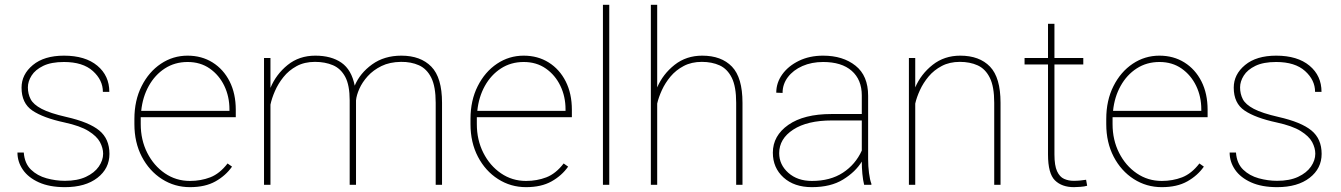

<svg xmlns="http://www.w3.org/2000/svg" viewBox="-20 -770 5588 800"><path d="M409.7 -129.4Q409.7 -153.3 396.5 -178Q383.3 -202.6 348.6 -224.1Q314 -245.6 248.5 -259.8Q160.2 -278.8 115 -309.3Q69.8 -339.8 69.8 -404.8Q69.8 -460 116.9 -499Q164.1 -538.1 246.6 -538.1Q335.4 -538.1 385.5 -496.3Q435.5 -454.6 435.5 -387.2H408.7Q408.7 -436.5 366.9 -474.1Q325.2 -511.7 246.6 -511.7Q193.4 -511.7 160.2 -495.6Q127 -479.5 111.6 -455.1Q96.2 -430.7 96.2 -405.8Q96.2 -378.9 107.7 -356.7Q119.1 -334.5 153.6 -316.4Q188 -298.3 256.3 -282.7Q351.1 -261.2 393.6 -226.3Q436 -191.4 436 -128.9Q436 -67.9 386 -29.1Q335.9 9.8 250.5 9.8Q186.5 9.8 142.3 -10Q98.1 -29.8 75.4 -62.7Q52.7 -95.7 52.7 -134.3H79.1Q82.5 -88.9 109.1 -63.2Q135.7 -37.6 174.1 -27.1Q212.4 -16.6 250.5 -16.6Q302.7 -16.6 338.1 -33.2Q373.5 -49.8 391.6 -75.9Q409.7 -102.1 409.7 -129.4Z M771.5 9.8Q707.5 9.8 654.8 -23.9Q602.1 -57.6 571 -116.9Q540 -176.3 540 -252.9V-274.4Q540 -351.6 570.1 -411.1Q600.1 -470.7 650.4 -504.4Q700.7 -538.1 761.7 -538.1Q820.3 -538.1 865.7 -509.8Q911.1 -481.4 936.8 -430.7Q962.4 -379.9 962.4 -312.5V-281.7H566.4Q566.4 -278.3 566.4 -274.4V-252.9Q566.4 -187 593.5 -133.3Q620.6 -79.6 667 -47.9Q713.4 -16.1 771.5 -16.1Q816.9 -16.1 856.2 -31.2Q895.5 -46.4 928.2 -88.9L946.8 -75.7Q920.4 -38.1 877.7 -14.2Q835 9.8 771.5 9.8ZM761.7 -511.7Q708.5 -511.7 667 -484.9Q625.5 -458 599.9 -411.9Q574.2 -365.7 568.4 -308.1H936V-314.5Q936 -367.7 914.6 -412.4Q893.1 -457 854 -484.4Q814.9 -511.7 761.7 -511.7Z M1463.4 -351.6V0H1437V-351.6Q1437 -415 1418.5 -449.7Q1399.9 -484.4 1367.2 -498.3Q1334.5 -512.2 1292.5 -512.2Q1248.5 -512.2 1215.8 -494.4Q1183.1 -476.6 1160.9 -448.7Q1138.7 -420.9 1125.5 -390.4Q1112.3 -359.9 1106.9 -334V0H1080.1V-528.3H1106.9V-403.8Q1130.4 -460.4 1178.5 -499.3Q1226.6 -538.1 1293.9 -538.1Q1360.4 -538.1 1402.6 -508.8Q1444.8 -479.5 1458 -413.1Q1480 -465.3 1530.5 -501.7Q1581.1 -538.1 1652.3 -538.1Q1732.4 -538.1 1777.1 -492.4Q1821.8 -446.8 1821.8 -341.8V0H1795.4V-341.8Q1795.4 -409.2 1776.9 -446.3Q1758.3 -483.4 1725.6 -498Q1692.9 -512.7 1650.9 -512.2Q1604 -511.7 1569.6 -494.9Q1535.2 -478 1512.2 -452.6Q1489.3 -427.2 1477.3 -400.1Q1465.3 -373 1463.4 -351.6Z M2171.9 9.8Q2107.9 9.8 2055.2 -23.9Q2002.4 -57.6 1971.4 -116.9Q1940.4 -176.3 1940.4 -252.9V-274.4Q1940.4 -351.6 1970.5 -411.1Q2000.5 -470.7 2050.8 -504.4Q2101.1 -538.1 2162.1 -538.1Q2220.7 -538.1 2266.1 -509.8Q2311.5 -481.4 2337.2 -430.7Q2362.8 -379.9 2362.8 -312.5V-281.7H1966.8Q1966.8 -278.3 1966.8 -274.4V-252.9Q1966.8 -187 1993.9 -133.3Q2021 -79.6 2067.4 -47.9Q2113.8 -16.1 2171.9 -16.1Q2217.3 -16.1 2256.6 -31.2Q2295.9 -46.4 2328.6 -88.9L2347.2 -75.7Q2320.8 -38.1 2278.1 -14.2Q2235.4 9.8 2171.9 9.8ZM2162.1 -511.7Q2108.9 -511.7 2067.4 -484.9Q2025.9 -458 2000.2 -411.9Q1974.6 -365.7 1968.8 -308.1H2336.4V-314.5Q2336.4 -367.7 2314.9 -412.4Q2293.5 -457 2254.4 -484.4Q2215.3 -511.7 2162.1 -511.7Z M2518.6 -750V0H2492.2V-750Z M2718.3 -750V-405.8Q2742.2 -461.4 2790.8 -499.8Q2839.4 -538.1 2905.8 -538.1Q2985.8 -538.1 3029.8 -492.4Q3073.7 -446.8 3073.7 -341.8V0H3047.4V-341.8Q3047.4 -409.2 3029.1 -446Q3010.7 -482.9 2978.5 -497.6Q2946.3 -512.2 2904.3 -512.2Q2861.3 -512.2 2828.9 -495.1Q2796.4 -478 2773.9 -451.2Q2751.5 -424.3 2737.8 -394.3Q2724.1 -364.3 2718.3 -338.4V0H2691.9V-750Z M3580.6 0Q3575.7 -19 3573.2 -45.7Q3570.8 -72.3 3570.8 -96.7Q3544.4 -53.7 3492.9 -22Q3441.4 9.8 3362.8 9.8Q3289.1 9.8 3244.6 -30.5Q3200.2 -70.8 3200.2 -133.8Q3200.2 -204.6 3264.9 -249.8Q3329.6 -294.9 3444.3 -294.9H3570.8V-372.1Q3570.8 -438 3528.8 -474.9Q3486.8 -511.7 3409.7 -511.7Q3361.8 -511.7 3323.5 -494.9Q3285.2 -478 3262.9 -448.7Q3240.7 -419.4 3240.7 -382.8L3214.4 -383.8Q3214.4 -425.3 3239.5 -460.2Q3264.6 -495.1 3308.8 -516.6Q3353 -538.1 3409.7 -538.1Q3492.2 -538.1 3544.7 -496.3Q3597.2 -454.6 3597.2 -371.1V-106.4Q3597.2 -78.1 3600.8 -49.3Q3604.5 -20.5 3610.8 -4.4V0ZM3362.8 -16.1Q3439.5 -16.1 3491.9 -50.3Q3544.4 -84.5 3570.8 -142.6V-268.1H3445.8Q3343.8 -268.1 3285.2 -230Q3226.6 -191.9 3226.6 -131.8Q3226.6 -84 3264.6 -50Q3302.7 -16.1 3362.8 -16.1Z M3979.5 -512.2Q3936.5 -512.2 3904.1 -495.1Q3871.6 -478 3849.1 -451.2Q3826.7 -424.3 3813 -394.3Q3799.3 -364.3 3793.5 -338.4V0H3767.1V-528.3H3793.5V-405.8Q3817.4 -461.4 3866 -499.8Q3914.6 -538.1 3981 -538.1Q4061 -538.1 4105 -492.4Q4148.9 -446.8 4148.9 -341.8V0H4122.6V-341.8Q4122.6 -409.2 4104.2 -446Q4085.9 -482.9 4053.7 -497.6Q4021.5 -512.2 3979.5 -512.2Z M4493.7 -528.3V-501.5H4373.5V-126.5Q4373.5 -80.1 4384.5 -56.4Q4395.5 -32.7 4413.8 -24.7Q4432.1 -16.6 4453.1 -16.6Q4468.3 -16.6 4480 -17.8Q4491.7 -19 4505.4 -21L4509.8 3.9Q4499 7.3 4481.9 8.5Q4464.8 9.8 4454.6 9.8Q4404.3 9.8 4375.5 -18.6Q4346.7 -46.9 4346.7 -126.5V-501.5H4249V-528.3H4346.7V-670.9H4373.5V-528.3Z M4820.8 9.8Q4756.8 9.8 4704.1 -23.9Q4651.4 -57.6 4620.4 -116.9Q4589.4 -176.3 4589.4 -252.9V-274.4Q4589.4 -351.6 4619.4 -411.1Q4649.4 -470.7 4699.7 -504.4Q4750 -538.1 4811 -538.1Q4869.6 -538.1 4915 -509.8Q4960.4 -481.4 4986.1 -430.7Q5011.7 -379.9 5011.7 -312.5V-281.7H4615.7Q4615.7 -278.3 4615.7 -274.4V-252.9Q4615.7 -187 4642.8 -133.3Q4669.9 -79.6 4716.3 -47.9Q4762.7 -16.1 4820.8 -16.1Q4866.2 -16.1 4905.5 -31.2Q4944.8 -46.4 4977.5 -88.9L4996.1 -75.7Q4969.7 -38.1 4927 -14.2Q4884.3 9.8 4820.8 9.8ZM4811 -511.7Q4757.8 -511.7 4716.3 -484.9Q4674.8 -458 4649.2 -411.9Q4623.5 -365.7 4617.7 -308.1H4985.4V-314.5Q4985.4 -367.7 4963.9 -412.4Q4942.4 -457 4903.3 -484.4Q4864.3 -511.7 4811 -511.7Z M5460.4 -129.4Q5460.4 -153.3 5447.3 -178Q5434.1 -202.6 5399.4 -224.1Q5364.7 -245.6 5299.3 -259.8Q5210.9 -278.8 5165.8 -309.3Q5120.6 -339.8 5120.6 -404.8Q5120.6 -460 5167.7 -499Q5214.8 -538.1 5297.4 -538.1Q5386.2 -538.1 5436.3 -496.3Q5486.3 -454.6 5486.3 -387.2H5459.5Q5459.5 -436.5 5417.7 -474.1Q5376 -511.7 5297.4 -511.7Q5244.1 -511.7 5210.9 -495.6Q5177.7 -479.5 5162.4 -455.1Q5147 -430.7 5147 -405.8Q5147 -378.9 5158.4 -356.7Q5169.9 -334.5 5204.3 -316.4Q5238.8 -298.3 5307.1 -282.7Q5401.9 -261.2 5444.3 -226.3Q5486.8 -191.4 5486.8 -128.9Q5486.8 -67.9 5436.8 -29.1Q5386.7 9.8 5301.3 9.8Q5237.3 9.8 5193.1 -10Q5148.9 -29.8 5126.2 -62.7Q5103.5 -95.7 5103.5 -134.3H5129.9Q5133.3 -88.9 5159.9 -63.2Q5186.5 -37.6 5224.9 -27.1Q5263.2 -16.6 5301.3 -16.6Q5353.5 -16.6 5388.9 -33.2Q5424.3 -49.8 5442.4 -75.9Q5460.4 -102.1 5460.4 -129.4Z"/></svg>

Font: Vazirmatn RD Thin
Style: Regular
Weight: 100
Designer: Saber Rastikerdar
Foundry: Saber Rastikerdar
Version: Version 32.102